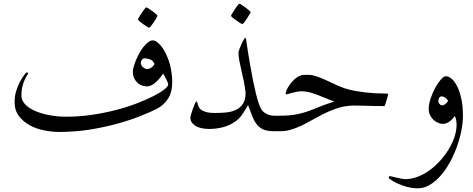

<svg xmlns="http://www.w3.org/2000/svg" viewBox="-20 -706 2544 1033"><path d="M827.1 -622.1Q827.1 -619.1 821.3 -608.9Q815.4 -598.6 807.6 -586.9Q799.8 -575.2 792.5 -565.9Q785.2 -556.6 782.2 -556.6Q780.8 -556.6 771 -562.7Q761.2 -568.8 750.2 -576.4Q739.3 -584 730.7 -591.3Q722.2 -598.6 722.2 -601.6Q722.2 -604 728.5 -614.3L742.2 -636.2Q750 -647.9 757.3 -657.2Q764.6 -666.5 766.6 -666.5Q769.5 -666.5 779.5 -660.2Q789.6 -653.8 800 -646Q810.5 -638.2 818.8 -630.9Q827.1 -623.5 827.1 -622.1ZM906.7 -266.1Q906.7 -211.9 885.3 -177Q863.8 -142.1 824.7 -121.1Q792.5 -104.5 739 -83Q685.5 -61.5 616.5 -42Q547.4 -22.5 466.3 -9.3Q385.3 3.9 297.4 3.9Q259.8 3.9 217.8 -4.4Q175.8 -12.7 140.6 -31.7Q105.5 -50.8 82 -81.3Q58.6 -111.8 58.6 -157.2Q58.6 -189.9 67.9 -219Q77.1 -248 89.4 -269.8Q101.6 -291.5 111.8 -304.2Q122.1 -316.9 124 -316.9Q126 -316.9 128.7 -315.2Q131.3 -313.5 131.3 -311.5Q131.3 -308.6 125.7 -300.5Q120.1 -292.5 113.3 -277.8Q106.4 -263.2 100.8 -242.2Q95.2 -221.2 95.2 -192.9Q95.2 -171.9 106.7 -155.5Q118.2 -139.2 136.7 -126.5Q155.3 -113.8 179.7 -104.5Q204.1 -95.2 230.7 -89.4Q257.3 -83.5 283.9 -80.8Q310.5 -78.1 333.5 -78.1Q404.8 -78.1 473.4 -88.1Q542 -98.1 603.3 -114Q664.6 -129.9 715.8 -149.7Q767.1 -169.4 804.9 -188.7Q842.8 -208 863.8 -224.6Q884.8 -241.2 884.8 -251.5Q884.8 -256.8 881.1 -265.4Q877.4 -273.9 873 -283Q868.7 -292 864 -299.6Q859.4 -307.1 857.4 -310.1Q838.9 -281.2 815.7 -261.2Q792.5 -241.2 771.5 -241.2Q758.8 -241.2 745.1 -245.6Q731.4 -250 720.5 -259.8Q709.5 -269.5 702.1 -284.4Q694.8 -299.3 694.8 -320.8Q694.8 -331.5 699.5 -347.7Q704.1 -363.8 711.7 -382.6Q719.2 -401.4 730 -420.4Q740.7 -439.5 752.4 -454.3Q764.2 -469.2 776.9 -479Q789.6 -488.8 801.3 -488.8Q812 -488.8 823.2 -481Q834.5 -473.1 845.5 -460Q856.4 -446.8 866.2 -429Q876 -411.1 883.3 -392.1Q896 -358.9 901.4 -325.2Q906.7 -291.5 906.7 -266.1ZM811.5 -361.8Q802.7 -381.3 787.1 -386.7Q771.5 -392.1 757.8 -392.1Q748.5 -392.1 742.9 -383.3Q737.3 -374.5 737.3 -367.2Q737.3 -361.3 740.2 -355.7Q743.2 -350.1 748.3 -345.5Q753.4 -340.8 759.3 -337.6Q765.1 -334.5 771.5 -334.5Q784.2 -334.5 795.4 -343Q806.6 -351.6 811.5 -361.8Z M1328.6 -641.1Q1328.6 -638.7 1322.3 -628.4L1308.6 -606.4Q1301.3 -594.7 1293.9 -585.4Q1286.6 -576.2 1283.2 -576.2Q1281.7 -576.2 1272.2 -582Q1262.7 -587.9 1251.7 -595.7Q1240.7 -603.5 1231.9 -610.8Q1223.1 -618.2 1223.1 -620.6Q1223.1 -623.5 1229.5 -633.8L1243.2 -655.8Q1251 -667.5 1258.3 -676.8Q1265.6 -686 1268.1 -686Q1270.5 -686 1280.5 -679.7Q1290.5 -673.3 1301.3 -665.3Q1312 -657.2 1320.3 -649.9Q1328.6 -642.6 1328.6 -641.1ZM1455.1 0Q1420.4 0 1399.2 -8.5Q1377.9 -17.1 1363.5 -34.4Q1349.1 -51.8 1338.4 -78.1Q1327.6 -104.5 1314.5 -140.6Q1297.4 -110.8 1282 -88.4Q1266.6 -65.9 1245.1 -51.8Q1215.3 -30.8 1179.2 -21.5Q1143.1 -12.2 1106 -12.2Q1088.4 -12.2 1070.6 -15.1Q1052.7 -18.1 1038.1 -25.4Q1023.4 -32.7 1013.9 -44.7Q1004.4 -56.6 1004.4 -74.2Q1004.4 -78.6 1008.5 -92.5Q1012.7 -106.4 1018.1 -121.6Q1023.4 -136.7 1028.6 -148.4Q1033.7 -160.2 1036.6 -160.2Q1038.6 -160.2 1040.3 -157Q1042 -153.8 1043 -149.9Q1043.9 -146 1044.9 -142.1L1047.4 -135.3Q1049.3 -129.4 1054.2 -123Q1059.1 -116.7 1069.1 -111.1Q1079.1 -105.5 1095.2 -101.8Q1111.3 -98.1 1134.8 -98.1Q1165 -98.1 1195.1 -100.8Q1225.1 -103.5 1248.5 -114.5Q1272 -125.5 1286.6 -146.7Q1301.3 -168 1301.3 -206.1Q1298.3 -237.3 1292 -267.6Q1285.6 -297.9 1279.1 -325.9Q1272.5 -354 1267.8 -378.7Q1263.2 -403.3 1263.2 -423.3Q1263.2 -429.2 1268.3 -442.4Q1273.4 -455.6 1279.5 -469.2Q1285.6 -482.9 1291.5 -492.7Q1297.4 -502.4 1298.3 -502.4Q1302.7 -502.4 1303.2 -499.3Q1303.7 -496.1 1305.2 -484.9L1315.9 -415.5Q1321.8 -378.9 1328.4 -341.8Q1335 -304.7 1342 -269.8Q1349.1 -234.9 1356.4 -205.1Q1363.8 -175.3 1370.8 -153.3Q1377.9 -131.3 1384.8 -120.1Q1396 -101.6 1415.3 -92.5Q1434.6 -83.5 1455.1 -83.5H1480Q1505.4 -83.5 1517.6 -70.3Q1529.8 -57.1 1529.8 -42Q1529.8 -26.9 1517.6 -13.4Q1505.4 0 1480 0Z M2068.4 -200.7Q2068.4 -198.7 2065.9 -188.5Q2063.5 -178.2 2059.6 -166Q2056.2 -153.8 2053 -144.5Q2049.8 -135.3 2047.9 -135.3Q2026.9 -135.3 2002.9 -135.7L1955.1 -136.7Q1931.6 -137.2 1912.1 -137.7Q1892.6 -138.2 1880.9 -138.2Q1829.6 -136.7 1786.6 -121.1Q1743.7 -105.5 1711.9 -88.9L1657.2 -59.1Q1629.9 -43.5 1602.1 -30.3Q1574.2 -17.1 1545.9 -8.5Q1517.6 0 1488.3 0H1463.9Q1438.5 0 1426 -13.4Q1413.6 -26.9 1413.6 -42Q1413.6 -57.1 1426 -70.3Q1438.5 -83.5 1463.9 -83.5H1488.3Q1513.7 -83.5 1536.4 -85.4Q1559.1 -87.4 1580.3 -91.8Q1601.6 -96.2 1623 -102.8Q1644.5 -109.4 1667 -118.7Q1692.4 -129.4 1721.7 -140.4Q1751 -151.4 1778.8 -160.2Q1756.3 -167.5 1734.6 -176.8Q1712.9 -186 1691.4 -194.3Q1669.9 -202.6 1648.2 -208.7Q1626.5 -214.8 1604.5 -214.8Q1589.8 -214.8 1575.7 -212.2Q1561.5 -209.5 1550.3 -206.1L1531.2 -200.7Q1522.9 -198.2 1521 -198.2Q1517.1 -198.2 1517.1 -203.1Q1517.1 -210.4 1521.7 -221.2Q1526.4 -231.9 1534.4 -243.9Q1542.5 -255.9 1552.5 -267.3Q1562.5 -278.8 1573.2 -286.6Q1582.5 -293.5 1589.4 -296.6Q1596.2 -299.8 1603.5 -301.5Q1610.8 -303.2 1619.6 -303.2H1641.1Q1659.2 -303.2 1680.7 -295.9Q1702.1 -288.6 1725.3 -278.6Q1748.5 -268.6 1771 -257.6Q1793.5 -246.6 1813 -238.8Q1848.1 -224.6 1894.5 -216.3Q1940.9 -208 1993.2 -204.6Q2024.9 -203.1 2046.6 -202.9Q2068.4 -202.6 2068.4 -200.7Z M2470.7 -83.5Q2470.7 -42.5 2461.2 2.4Q2451.7 47.4 2435.5 90.6Q2419.4 133.8 2397 173.3Q2374.5 212.9 2347.7 242.4Q2320.8 272 2290.8 289.6Q2260.7 307.1 2229 307.1Q2197.8 307.1 2169.4 299.3Q2141.1 291.5 2119.4 281.5Q2097.7 271.5 2084.7 262.5Q2071.8 253.4 2071.8 251.5Q2071.8 248 2073.5 244.6Q2075.2 241.2 2077.1 241.2Q2079.1 241.2 2089.1 243.9Q2099.1 246.6 2112.1 249.5Q2125 252.4 2138.4 255.1Q2151.9 257.8 2160.6 257.8Q2193.8 257.8 2227.3 244.9Q2260.7 231.9 2291.3 210Q2321.8 188 2348.1 158.7Q2374.5 129.4 2394.3 96.9Q2414.1 64.5 2425.3 30.5Q2436.5 -3.4 2436.5 -34.2Q2436.5 -50.8 2433.8 -61.8Q2431.2 -72.8 2427.2 -82Q2421.9 -75.2 2415.3 -67.6Q2408.7 -60.1 2400.6 -53.7Q2392.6 -47.4 2382.8 -43.5Q2373 -39.6 2362.8 -39.6Q2350.1 -39.6 2336.4 -45.4Q2322.8 -51.3 2311.8 -61.5Q2300.8 -71.8 2293.7 -86.7Q2286.6 -101.6 2286.6 -118.7Q2286.6 -144.5 2296.6 -175.3Q2306.6 -206.1 2321.3 -232.9Q2335.9 -259.8 2351.6 -277.8Q2367.2 -295.9 2379.4 -295.9Q2394 -295.9 2409.9 -282.2Q2425.8 -268.6 2439.5 -241.7Q2453.1 -214.8 2461.9 -175Q2470.7 -135.3 2470.7 -83.5ZM2391.1 -164.1Q2383.8 -175.3 2373.8 -181.4Q2363.8 -187.5 2357.4 -187.5Q2347.2 -187.5 2342.8 -179.4Q2338.4 -171.4 2338.4 -160.2Q2338.4 -154.8 2344.5 -147Q2350.6 -139.2 2359.9 -139.2Q2367.2 -139.2 2377.2 -147Q2387.2 -154.8 2391.1 -164.1Z"/></svg>

Font: Simplified Naskh
Style: Regular
Weight: 400
Designer: SIL International
Foundry: Arabeyes
Version: 1.02_alpha